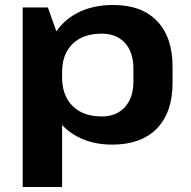

<svg xmlns="http://www.w3.org/2000/svg" viewBox="-20 -570 764 770"><path d="M430 10Q350 10 289.5 -22.5Q229 -55 196 -113.5Q163 -172 162 -252V-291Q163 -371 196.5 -429Q230 -487 291 -518.5Q352 -550 434 -550Q548 -550 610 -485.5Q672 -421 672 -302V-238Q672 -119 609 -54.5Q546 10 430 10ZM71 -540H172L229 -380V180H71ZM388 -103Q447 -103 481 -140.5Q515 -178 515 -243V-294Q515 -361 481 -398Q447 -435 388 -435Q313 -435 271 -394Q229 -353 229 -280V-260Q229 -187 271 -145Q313 -103 388 -103Z"/></svg>

Font: Pathway Extreme 28pt
Style: Bold
Weight: 700
Designer: Eduardo Rodriguez Tunni
Foundry: Eduardo Rodriguez Tunni
Version: Version 1.001;gftools[0.9.26]